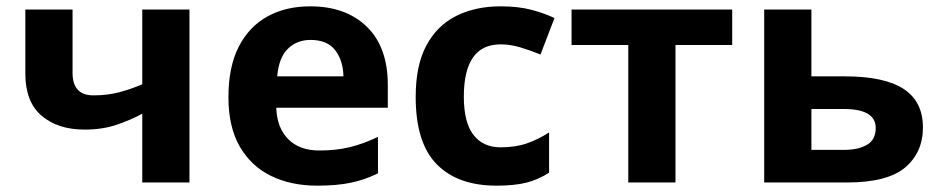

<svg xmlns="http://www.w3.org/2000/svg" viewBox="-20 -576 2968 606"><path d="M209 -546V-346Q209 -275 275 -275Q318 -275 355 -284.5Q392 -294 429 -310V-546H578V0H429V-217Q394 -198 349 -182.5Q304 -167 247 -167Q162 -167 111 -211Q60 -255 60 -343V-546Z M959 -556Q1072 -556 1138 -491.5Q1204 -427 1204 -308V-236H852Q854 -173 889.5 -137Q925 -101 988 -101Q1041 -101 1084 -111.5Q1127 -122 1173 -144V-29Q1133 -9 1088.5 0.5Q1044 10 981 10Q899 10 836 -20.5Q773 -51 737 -113Q701 -175 701 -269Q701 -365 733.5 -428.5Q766 -492 824 -524Q882 -556 959 -556ZM960 -450Q917 -450 888.5 -422Q860 -394 855 -335H1064Q1063 -385 1038 -417.5Q1013 -450 960 -450Z M1547 10Q1425 10 1358.5 -57.5Q1292 -125 1292 -270Q1292 -370 1326 -433Q1360 -496 1420.5 -526Q1481 -556 1560 -556Q1616 -556 1657.5 -545Q1699 -534 1730 -519L1686 -404Q1651 -418 1620.5 -427Q1590 -436 1560 -436Q1444 -436 1444 -271Q1444 -189 1474.5 -150Q1505 -111 1560 -111Q1607 -111 1643 -123.5Q1679 -136 1713 -158V-31Q1679 -9 1641.5 0.5Q1604 10 1547 10Z M2291 -434H2112V0H1963V-434H1784V-546H2291Z M2541 -335H2646Q2772 -335 2832.5 -295Q2893 -255 2893 -174Q2893 -95 2837 -47.5Q2781 0 2652 0H2392V-546H2541ZM2744 -172Q2744 -232 2643 -232H2541V-103H2645Q2689 -103 2716.5 -119Q2744 -135 2744 -172Z"/></svg>

Font: Noto IKEA Simplified Chinese
Style: Bold
Weight: 700
Designer: Monotype Design Team
Foundry: Monotype Imaging Inc.
Version: Version 1.100